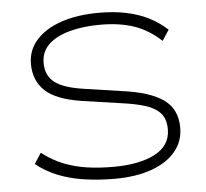

<svg xmlns="http://www.w3.org/2000/svg" viewBox="-52 -768 890 830"><g transform="rotate(-5 393.5 -352.5)"><path d="M412 8Q342 8 279.5 -1.5Q217 -11 165.5 -32Q114 -53 74 -86L104 -132Q149 -97 197.5 -78Q246 -59 298.5 -51.5Q351 -44 411 -44Q525 -44 592.5 -79.5Q660 -115 660 -185Q660 -231 637 -256Q614 -281 572 -294Q530 -307 470 -315L305 -339Q190 -356 142.5 -401Q95 -446 95 -518Q95 -578 134.5 -622Q174 -666 244 -689.5Q314 -713 408 -713Q471 -713 524.5 -702Q578 -691 621.5 -669Q665 -647 701 -614L671 -568Q616 -619 553.5 -640Q491 -661 409 -661Q333 -661 274.5 -645Q216 -629 183 -597.5Q150 -566 150 -518Q150 -463 187.5 -433.5Q225 -404 315 -391L477 -367Q598 -351 656 -309.5Q714 -268 714 -188Q714 -128 677 -84Q640 -40 572.5 -16Q505 8 412 8Z"/></g></svg>

Font: Nunito Sans 7pt Expanded ExtraLight
Style: Regular
Weight: 250
Width: 7
Designer: Vernon Adams
Foundry: Vernon Adams
Version: Version 3.101;gftools[0.9.27]